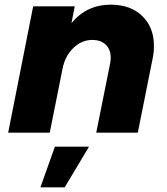

<svg xmlns="http://www.w3.org/2000/svg" viewBox="-20 -568 717 822"><path d="M639 -372Q639 -343 634 -320L570 0H392L451 -294Q454 -308 454 -320Q454 -356 433 -376.5Q412 -397 375 -397Q330 -397 294.5 -363Q259 -329 248 -275L193 0H15L122 -541H300L286 -469Q351 -548 454 -548Q539 -548 589 -499.5Q639 -451 639 -372ZM215 60H361L257 234H153Z"/></svg>

Font: Gontserrat
Style: Bold Italic
Weight: 700
Italic angle: -11.3°
Designer: Julieta Ulanovsky
Foundry: Julieta Ulanovsky
Version: Version 6.001